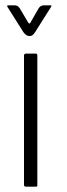

<svg xmlns="http://www.w3.org/2000/svg" viewBox="-20 -700 252 720"><path d="M70 -7V-492Q70 -499 78 -499H115Q120 -499 120 -491V-6Q121 0 115 0H77Q70 0 70 -7ZM68 -579 8 -674Q4 -680 12 -680H35Q47 -680 54 -669L86 -615Q90 -609 94 -615L125 -669Q132 -680 145 -680H169Q175 -680 172 -675L112 -580Q103 -565 93 -565H89Q78 -565 68 -579Z"/></svg>

Font: Vivano Light
Style: Regular
Weight: 300
Designer: Joe Prince, Josias Burgherr
Version: Version 2.064;September 19, 2022;FontCreator 14.0.0.2877 64-